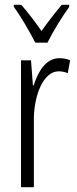

<svg xmlns="http://www.w3.org/2000/svg" viewBox="-20 -785 323 805"><path d="M128 -606H179C202 -653 240 -714 270 -756V-765H239C205 -724 184 -697 154 -655C127 -694 94 -737 69 -765H38V-756C67 -717 104 -653 128 -606ZM229 -541C172 -541 140 -485 121 -427H118L110 -532H68V0H122V-279C121 -383 161 -486 226 -486C240 -486 254 -483 264 -478L274 -532C259 -539 243 -541 229 -541Z"/></svg>

Font: Noto Sans Khmer UI ExtraCondensed Light
Style: Regular
Weight: 300
Width: 2
Designer: Danh Hong and the Monotype Design Team
Foundry: Monotype Imaging Inc.
Version: Version 2.002